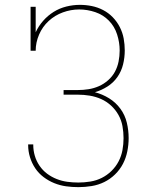

<svg xmlns="http://www.w3.org/2000/svg" viewBox="-20 -763 640 791"><path d="M303 8Q277 8 252 4.5Q227 1 203.5 -8.5Q180 -18 159.5 -33.5Q139 -49 125 -70Q111 -91 103.5 -115.5Q96 -140 96 -165V-168H117V-166Q117 -143 123.5 -121Q130 -99 143 -80Q156 -61 174 -47.5Q192 -34 213.5 -25.5Q235 -17 257.5 -14Q280 -11 303 -11Q327 -11 352 -15Q377 -19 399 -30Q421 -41 439 -58.5Q457 -76 468.5 -98Q480 -120 484.5 -144.5Q489 -169 489 -194Q489 -219 484.5 -243.5Q480 -268 468 -289.5Q456 -311 437.5 -328Q419 -345 396.5 -355Q374 -365 349.5 -369Q325 -373 300 -373H242V-392H300Q323 -392 345 -395.5Q367 -399 387.5 -408Q408 -417 425.5 -432.5Q443 -448 453.5 -467.5Q464 -487 468.5 -509.5Q473 -532 473 -555Q473 -588 462.5 -621Q452 -654 428.5 -678Q405 -702 372.5 -713Q340 -724 306 -724Q272 -724 239 -712Q206 -700 180.5 -676.5Q155 -653 141 -620.5Q127 -588 127 -554H106V-735H127V-630Q139 -656 158 -677.5Q177 -699 201 -714Q225 -729 253 -736Q281 -743 309 -743Q334 -743 358.5 -738Q383 -733 405 -721.5Q427 -710 444.5 -692Q462 -674 473.5 -651.5Q485 -629 489.5 -604.5Q494 -580 494 -555Q494 -526 487 -497.5Q480 -469 463.5 -445.5Q447 -422 422.5 -406.5Q398 -391 371 -383Q402 -375 429.5 -358Q457 -341 476 -315Q495 -289 502.5 -257.5Q510 -226 510 -194Q510 -167 504.5 -139.5Q499 -112 486.5 -88Q474 -64 454 -44.5Q434 -25 409.5 -13Q385 -1 357.5 3.5Q330 8 303 8Z"/></svg>

Font: Iosevka Etoile Thin
Style: Regular
Weight: 100
Designer: Belleve Invis
Foundry: Belleve Invis
Version: Version 22.1.2; ttfautohint (v1.8.4)